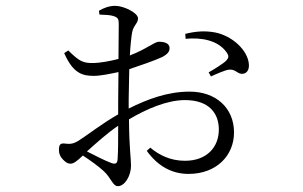

<svg xmlns="http://www.w3.org/2000/svg" viewBox="-20 -578 1040 658"><path d="M616 -445C669 -450 727 -441 757 -398C765 -386 764 -380 756 -371C746 -360 711 -339 695 -330L703 -316C720 -324 750 -337 763 -339C787 -343 794 -323 812 -325C828 -327 834 -341 833 -357C830 -406 775 -456 716 -467C682 -473 652 -471 615 -462ZM248 -95C234 -87 224 -83 203 -86C186 -88 182 -82 182 -63C182 -52 186 -41 196 -31C205 -22 212 -17 221 -17C232 -17 242 -24 264 -45C290 -28 319 -7 335 8C360 30 366 60 384 60C408 60 429 24 429 -10C429 -37 423 -65 422 -169C481 -204 552 -235 614 -235C695 -235 730 -191 730 -134C730 -74 689 -27 614 -27C563 -27 525 -47 495 -72L483 -61C522 -7 571 18 626 18C723 18 782 -46 782 -124C782 -209 719 -264 630 -264C554 -264 485 -238 421 -206V-238L423 -341C459 -353 509 -370 537 -383C553 -392 562 -401 561 -414C561 -432 538 -435 525 -435C509 -435 483 -410 425 -388C427 -423 430 -452 433 -468C438 -492 453 -498 453 -515C453 -534 404 -558 375 -558C355 -558 335 -551 319 -541L321 -528C342 -527 356 -527 369 -523C384 -518 387 -513 387 -496L386 -376C355 -368 325 -363 303 -362C264 -361 252 -368 214 -405L200 -396C231 -325 264 -318 302 -318C324 -318 358 -325 386 -331L385 -232V-186C333 -157 274 -111 248 -95ZM385 -147C385 -97 385 -60 383 -32C382 -17 375 -14 360 -20C338 -28 306 -45 278 -59C310 -88 349 -123 385 -147Z"/></svg>

Font: Noto Serif CJK HK Light
Style: Regular
Weight: 300
Designer: Ryoko NISHIZUKA 西塚涼子 (kana & ideographs); Frank Grießhammer (Latin, Greek & Cyrillic); Wenlong ZHANG 张文龙 (bopomofo); San
Foundry: Adobe
Version: Version 2.001;hotconv 1.1.0;makeotfexe 2.6.0